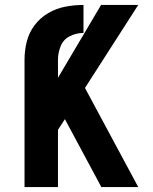

<svg xmlns="http://www.w3.org/2000/svg" viewBox="-20 -755 616 775"><path d="M79 0H214V-231L242 -274L389 0H538L323 -400L538 -735H388L214 -441V-514Q214 -542 225 -569Q236 -596 262 -609Q288 -622 317 -622V-735Q280 -735 243.5 -728Q207 -721 174.5 -702Q142 -683 119.5 -653Q97 -623 88 -587Q79 -551 79 -514Z"/></svg>

Font: Iosevka Sparkle Extrabold
Style: Regular
Weight: 800
Designer: Belleve Invis
Foundry: Belleve Invis
Version: Version 4.5.0; ttfautohint (v1.8.3)